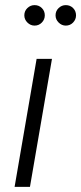

<svg xmlns="http://www.w3.org/2000/svg" viewBox="-20 -730 317 750"><path d="M115 -630Q99 -630 87 -642Q75 -654 75 -670Q75 -687 87 -698.5Q99 -710 115 -710Q132 -710 143.5 -698.5Q155 -687 155 -670Q155 -654 143.5 -642Q132 -630 115 -630ZM237 -630Q221 -630 209 -642Q197 -654 197 -670Q197 -687 209 -698.5Q221 -710 237 -710Q254 -710 265.5 -698.5Q277 -687 277 -670Q277 -654 265.5 -642Q254 -630 237 -630ZM37 0 123 -500H183L97 0Z"/></svg>

Font: Figtree Light Light
Style: Italic
Weight: 300
Italic angle: -9.5°
Version: Version 2.000